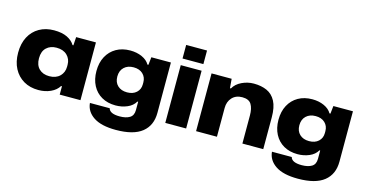

<svg xmlns="http://www.w3.org/2000/svg" viewBox="-88 -1143 3306 1734"><g transform="rotate(15 1564.5 -276.0)"><path d="M288 10Q209 10 150 -24.5Q91 -59 58 -121.5Q25 -184 25 -269Q25 -355 58 -417.5Q91 -480 150.5 -514Q210 -548 288 -548Q363 -548 411 -524.5Q459 -501 482 -462H490L495 -540H680V0H486V-78H478Q453 -37 402 -13.5Q351 10 288 10ZM350 -136Q413 -136 449 -171.5Q485 -207 485 -261V-279Q485 -332 449 -367Q413 -402 350 -402Q292 -402 256 -368Q220 -334 220 -269Q220 -205 255.5 -170.5Q291 -136 350 -136Z M1057 177Q920 177 848 129Q776 81 769 2H954Q966 50 1059 50Q1117 50 1152 29Q1187 8 1187 -43V-121H1180Q1156 -79 1105.5 -57.5Q1055 -36 997 -36Q923 -36 867.5 -67.5Q812 -99 781.5 -157Q751 -215 751 -292Q751 -370 782 -428Q813 -486 869 -518Q925 -550 1000 -550Q1061 -550 1110 -528Q1159 -506 1181 -467H1190L1198 -540H1381V-69Q1381 49 1301 113Q1221 177 1057 177ZM1067 -177Q1122 -177 1154.5 -207Q1187 -237 1187 -284V-302Q1187 -350 1155 -380.5Q1123 -411 1068 -411Q1013 -411 979.5 -379.5Q946 -348 946 -293Q946 -239 979 -208Q1012 -177 1067 -177Z M1473 -602V-729H1668V-602ZM1473 0V-540H1668V0Z M1761 0V-540H1949L1956 -454H1965Q1990 -499 2043.5 -524.5Q2097 -550 2155 -550Q2225 -550 2277.5 -526.5Q2330 -503 2359.5 -447.5Q2389 -392 2389 -297V0H2194V-262Q2194 -328 2171 -366Q2148 -404 2086 -404Q2026 -404 1991 -366Q1956 -328 1956 -269V0Z M2759 177Q2622 177 2550 129Q2478 81 2471 2H2656Q2668 50 2761 50Q2819 50 2854 29Q2889 8 2889 -43V-121H2882Q2858 -79 2807.5 -57.5Q2757 -36 2699 -36Q2625 -36 2569.5 -67.5Q2514 -99 2483.5 -157Q2453 -215 2453 -292Q2453 -370 2484 -428Q2515 -486 2571 -518Q2627 -550 2702 -550Q2763 -550 2812 -528Q2861 -506 2883 -467H2892L2900 -540H3083V-69Q3083 49 3003 113Q2923 177 2759 177ZM2769 -177Q2824 -177 2856.5 -207Q2889 -237 2889 -284V-302Q2889 -350 2857 -380.5Q2825 -411 2770 -411Q2715 -411 2681.5 -379.5Q2648 -348 2648 -293Q2648 -239 2681 -208Q2714 -177 2769 -177Z"/></g></svg>

Font: Mona Sans Expanded ExtraBold
Style: Regular
Weight: 800
Width: 7
Designer: Deni Anggara
Foundry: GitHub
Version: Version 1.001; ttfautohint (v1.8.4.7-5d5b);gftools[0.9.33]